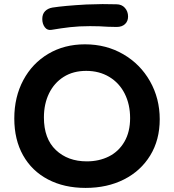

<svg xmlns="http://www.w3.org/2000/svg" viewBox="-20 -926 852 940"><path d="M50 -346Q50 -451 94 -533.5Q138 -616 216.5 -662.5Q295 -709 396 -709Q500 -709 583.5 -660.5Q667 -612 714.5 -528Q762 -444 762 -342Q762 -241 715.5 -165Q669 -89 587 -47.5Q505 -6 399 -6Q294 -6 215 -47.5Q136 -89 93 -165.5Q50 -242 50 -346ZM617 -348Q617 -415 590.5 -467.5Q564 -520 515 -549.5Q466 -579 402 -579Q338 -579 291.5 -549.5Q245 -520 220 -468.5Q195 -417 195 -351Q195 -247 253.5 -191.5Q312 -136 405 -136Q465 -136 513 -160Q561 -184 589 -232Q617 -280 617 -348ZM187 -833Q187 -857 200.5 -871Q214 -885 237 -889Q295 -898 403 -904Q457 -906 482 -906L550 -905Q576 -905 591.5 -887.5Q607 -870 607 -845Q607 -822 592 -808Q577 -794 551 -794L508 -795Q469 -798 421 -798Q367 -798 323.5 -793Q280 -788 233 -780Q212 -776 199.5 -792.5Q187 -809 187 -833Z"/></svg>

Font: Mali
Style: Bold
Weight: 700
Designer: Kitiyaporn Chalermlarp | Katatrad Aksorn Co.,Ltd.
Foundry: Cadson Demak Co.,Ltd.
Version: Version 1.000; ttfautohint (v1.6)